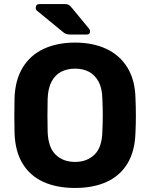

<svg xmlns="http://www.w3.org/2000/svg" viewBox="-20 -921 743 951"><path d="M352 10Q261 10 195 -20Q129 -50 92 -110.5Q55 -171 52 -263Q51 -306 51 -348.5Q51 -391 52 -435Q55 -525 92.5 -586.5Q130 -648 196.5 -679Q263 -710 352 -710Q440 -710 506.5 -679Q573 -648 611 -586.5Q649 -525 651 -435Q653 -391 653 -348.5Q653 -306 651 -263Q648 -171 611 -110.5Q574 -50 508 -20Q442 10 352 10ZM352 -119Q410 -119 447.5 -154.5Q485 -190 487 -268Q489 -312 489 -350.5Q489 -389 487 -432Q486 -484 468 -517Q450 -550 420.5 -565.5Q391 -581 352 -581Q313 -581 283 -565.5Q253 -550 235.5 -517Q218 -484 216 -432Q215 -389 215 -350.5Q215 -312 216 -268Q219 -190 256 -154.5Q293 -119 352 -119ZM327 -750Q314 -750 306 -753.5Q298 -757 290 -764L162 -869Q157 -874 157 -881Q157 -901 176 -901H299Q312 -901 319 -897.5Q326 -894 336 -882L421 -779Q426 -774 426 -766Q426 -750 410 -750Z"/></svg>

Font: Rubik SemiBold
Style: Regular
Weight: 600
Designer: Hubert and Fischer
Foundry: Hubert and Fischer
Version: Version 2.300;gftools[0.9.30]